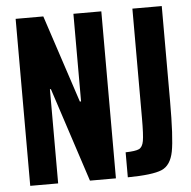

<svg xmlns="http://www.w3.org/2000/svg" viewBox="-50 -738 785 788"><g transform="rotate(-5 342.0 -344.0)"><path d="M43 -688H157L276 -327H281V-688H396V0H289L162 -388H158V0H43ZM524 -236V-688H645V-298Q645 -146 634 -89.5Q623 -33 585 -17Q547 -1 445 0V-103Q486 -104 500.5 -111Q515 -118 519.5 -143Q524 -168 524 -236Z"/></g></svg>

Font: Saira ExtraCondensed
Style: Bold
Weight: 700
Width: 2
Designer: Hector Gatti with collaboration of the Omnibus-Type team
Foundry: Omnibus-Type
Version: Version 0.072; ttfautohint (v1.8)